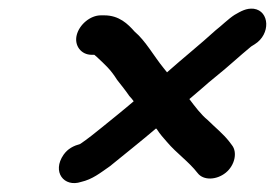

<svg xmlns="http://www.w3.org/2000/svg" viewBox="-20 -534 627 438"><path d="M189 -409H195C197 -408 198 -406 201 -404C220 -386 232 -376 247 -352C257 -339 267 -327 275 -315C279 -311 282 -307 285 -303C274 -294 263 -284 249 -273L212 -243C200 -233 177 -215 165 -207C164 -207 164 -207 164 -206C147 -201 135 -195 125 -181C98 -142 126 -106 165 -119C191 -125 208 -139 231 -155C264 -182 302 -212 336 -241L338 -239C345 -228 353 -219 361 -210C383 -184 410 -166 431 -139C444 -122 474 -123 495 -140C516 -157 522 -187 509 -203L503 -211C489 -229 470 -244 454 -260C439 -272 424 -292 412 -308L439 -331C450 -341 461 -350 472 -359C502 -383 525 -405 553 -428L561 -433C598 -456 595 -509 559 -514C542 -516 529 -508 515 -500C501 -491 485 -475 472 -465C437 -433 397 -401 361 -369L353 -379C331 -406 312 -441 287 -462C272 -479 252 -499 218 -499H210C186 -499 161 -478 155 -454C149 -430 165 -409 189 -409Z"/></svg>

Font: Electronic
Style: BlkIt
Weight: 900
Version: Version 1.011